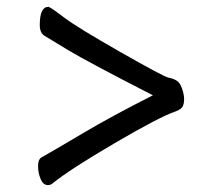

<svg xmlns="http://www.w3.org/2000/svg" viewBox="-20 -519 640 560"><path d="M120 21Q106 21 98.5 3Q91 -15 91 -34Q91 -56 103 -61Q137 -80 222 -130.5Q307 -181 426 -241Q233 -340 178.5 -373Q124 -406 110 -414.5Q96 -423 96 -446Q96 -499 121 -499Q126 -499 165.5 -469Q205 -439 331.5 -367Q458 -295 471.5 -292.5Q485 -290 495 -284Q505 -278 511 -260.5Q517 -243 517 -230Q517 -216 512.5 -208Q508 -200 492 -194Q447 -179 314.5 -101.5Q182 -24 132 17Q126 21 120 21Z"/></svg>

Font: LXGW WenKai Lite Medium
Style: Regular
Weight: 500
Designer: LXGW / Fontworks Inc.
Foundry: LXGW / Fontworks Inc.
Version: Version 1.511; March 25, 2025